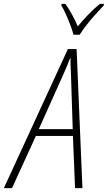

<svg xmlns="http://www.w3.org/2000/svg" viewBox="-83 -970 556 990"><path d="M-63 0 267 -717H312L342 0H304L293 -269H102L-21 0ZM117 -304H292L283 -586Q282 -608 281 -629.5Q280 -651 281 -669H278Q272 -652 263 -631Q254 -610 243 -585ZM296 -791Q291 -811 280 -840Q269 -869 256.5 -897Q244 -925 233 -942L235 -950H254Q270 -928 287.5 -896.5Q305 -865 318 -834Q342 -863 371.5 -894Q401 -925 432 -950H453L452 -942Q434 -923 410 -896.5Q386 -870 364 -842Q342 -814 328 -791Z"/></svg>

Font: Noto Sans Condensed ExtraLight
Style: Italic
Weight: 200
Width: 3
Italic angle: -12°
Designer: Monotype Design Team
Foundry: Monotype Imaging Inc.
Version: Version 2.013; ttfautohint (v1.8.4.7-5d5b)